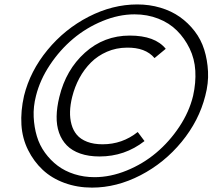

<svg xmlns="http://www.w3.org/2000/svg" viewBox="-20 -835 980 870"><path d="M604 -236.8 634.8 -195.8Q545.4 -126 431.2 -126Q381.3 -126 343.8 -139.2Q306.2 -152.3 282.7 -176.3Q259.3 -200.2 247.6 -233.6Q235.8 -267.1 236.6 -307.9Q237.3 -348.6 249 -396Q278.8 -519 365 -596.4Q451.2 -673.8 567.9 -673.8Q682.6 -673.8 731 -613.8L680.2 -571.8Q639.2 -620.6 554.2 -619.1Q506.3 -618.7 464.6 -600.6Q422.9 -582.5 392.1 -551.8Q361.3 -521 339.8 -481.2Q318.4 -441.4 307.1 -396Q298.3 -360.8 297.4 -329.8Q296.4 -298.8 304 -271.2Q311.5 -243.7 328.4 -223.9Q345.2 -204.1 374.8 -192.6Q404.3 -181.2 444.8 -181.2Q534.2 -181.2 604 -236.8ZM855 -400.9Q868.2 -460.4 865 -514.6Q861.8 -568.8 839.1 -615.5Q816.4 -662.1 781.7 -696.5Q747.1 -731 697.3 -750.5Q647.5 -770 589.8 -770Q518.1 -770 444.6 -739.7Q371.1 -709.5 311.3 -659.2Q251.5 -608.9 206.3 -541Q161.1 -473.1 143.1 -400.9Q130.4 -351.6 132.6 -305.2Q134.8 -258.8 147 -217.8Q159.2 -176.8 184.1 -142.6Q209 -108.4 241.5 -84Q273.9 -59.6 316.9 -45.9Q359.9 -32.2 408.2 -32.2Q480.5 -32.2 554.2 -62.3Q627.9 -92.3 687.7 -142.6Q747.6 -192.9 792.5 -260.5Q837.4 -328.1 855 -400.9ZM910.2 -400.9Q881.8 -288.1 803.2 -192.4Q724.6 -96.7 616.5 -40.8Q508.3 15.1 397 15.1Q330.1 15.1 272.2 -6.1Q214.4 -27.3 173.8 -65.2Q133.3 -103 107.2 -155.3Q81.1 -207.5 77.1 -269.5Q73.2 -331.5 88.9 -400.9Q116.7 -513.2 195.1 -608.4Q273.4 -703.6 381.8 -759.3Q490.2 -814.9 602.1 -814.9Q657.7 -814.9 707.3 -800Q756.8 -785.2 794.9 -758.3Q833 -731.4 862.1 -693.6Q891.1 -655.8 905.5 -609.6Q919.9 -563.5 922.6 -510.7Q925.3 -458 910.2 -400.9Z"/></svg>

Font: Sinkin Sans 300 Light Italic
Style: Regular
Weight: 300
Italic angle: -112°
Designer: Keith Bates
Foundry: K-Type
Version: Sinkin Sans (version 1.0)  by Keith Bates   •   © 2014   www